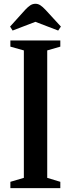

<svg xmlns="http://www.w3.org/2000/svg" viewBox="-20 -970 364 990"><path d="M45 -812.5 162.5 -857.5 280 -812.5 294 -833 214.5 -919.5C194.5 -940.5 181 -950.5 163 -950.5C142.5 -950.5 129.5 -939.5 110 -919.5L32 -833ZM33.5 0H291V-32.5L223.5 -53V-710L291 -729.5V-761.5H33.5V-729.5L103 -710V-53L33.5 -32.5Z"/></svg>

Font: Libre Caslon Condensed SemiBold
Style: Regular
Weight: 600
Designer: Pablo Impallari, Rodrigo Fuenzalida, Katja Schimmel, Ertekin Erdin
Foundry: Pablo Impallari, Rodrigo Fuenzalida
Version: Version 2.000;gftools[0.9.33]